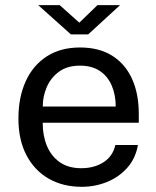

<svg xmlns="http://www.w3.org/2000/svg" viewBox="-20 -710 603 740"><path d="M144.6 -237Q144.4 -187.9 160.7 -148.2Q176.9 -108.6 210.1 -85.1Q243.2 -61.7 293.4 -61.7Q342.9 -61.7 378.7 -84.5Q414.6 -107.3 424.6 -151.1H511.6Q502.3 -98.5 469.8 -62.5Q437.2 -26.5 391.3 -8.2Q345.4 10 295.1 10Q222.8 10 167.8 -21.4Q112.8 -52.9 81.9 -111.9Q51 -170.9 51 -253.3Q51 -334.9 79 -396.5Q107 -458.2 160.2 -492.6Q213.3 -527 288.5 -527Q361.5 -527 411.9 -495.6Q462.3 -464.2 488.6 -406.8Q514.9 -349.3 514.9 -270.8V-237ZM144.9 -299.4H426Q426 -343.8 410.9 -379.6Q395.8 -415.4 365.2 -436.2Q334.6 -457 287.8 -457Q239.2 -457 207.5 -433.7Q175.7 -410.5 160.2 -374.2Q144.6 -337.9 144.9 -299.4ZM253.2 -577.5 127.3 -690.2H210.1L285.7 -622.6L355.6 -690.2H442.7L319.9 -577.5Z"/></svg>

Font: Public Sans Thin
Style: Regular
Weight: 100
Designer: The Public Sans project authors (U.S. Web Design System). Libre Franklin designed by Pablo Impallari and Rodrigo Fuenzal
Version: Version 1.008